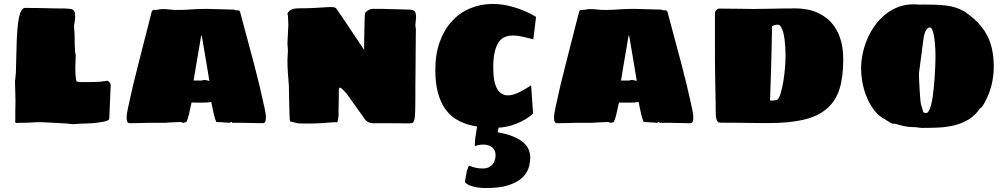

<svg xmlns="http://www.w3.org/2000/svg" viewBox="-20 -620 5074 968"><path d="M60.1 -252.9Q62 -312 63 -367.7Q64 -423.3 67.4 -467.8Q70.8 -512.2 78.1 -542Q85.4 -571.8 101.1 -580.1Q139.6 -580.1 166.7 -579.6Q193.8 -579.1 216.6 -578.6Q239.3 -578.1 260.5 -577.6Q281.7 -577.1 309.1 -577.1Q322.3 -576.2 331.8 -575.4Q341.3 -574.7 347.7 -570.8Q354 -566.9 356.7 -558.1Q359.4 -549.3 358.9 -532.2Q358.9 -530.8 358.2 -524.7Q357.4 -518.6 356.7 -511.5Q356 -504.4 354.7 -498.5Q353.5 -492.7 353 -491.2Q353 -488.8 353.5 -481.9Q354 -475.1 354.5 -467.5Q355 -460 355.5 -453.6Q356 -447.3 356 -445.8Q356.4 -437.5 356.4 -422.6Q356.4 -407.7 356.9 -391.8Q357.4 -376 358.4 -362.5Q359.4 -349.1 361.8 -344.2Q361.8 -329.6 360.8 -312.3Q359.9 -294.9 359.6 -277.1Q359.4 -259.3 360.6 -241.9Q361.8 -224.6 365.7 -210Q373.5 -207 377.7 -206.5Q381.8 -206.1 388.7 -206.1Q420.9 -206.1 454.8 -206.5Q488.8 -207 521 -212.9Q526.9 -211.4 532.5 -204.8Q538.1 -198.2 538.1 -191.9L530.8 -21Q530.3 -16.1 522.5 -12.5Q514.6 -8.8 502.4 -6.3Q490.2 -3.9 475.6 -2Q460.9 0 447.3 1Q433.6 2 422.4 2.4Q411.1 2.9 405.8 2.9Q390.6 2.9 376 4.4Q361.3 5.9 347.7 5.9Q346.2 5.9 342.3 5.6Q338.4 5.4 334.2 4.9Q330.1 4.4 326.2 3.9Q322.3 3.4 320.8 2.9Q315.9 2.9 305.2 2.2Q294.4 1.5 280.8 0.7Q267.1 0 252.4 -0.7Q237.8 -1.5 225.1 -2.2Q212.4 -2.9 203.1 -3.4Q193.8 -3.9 191.9 -3.9Q168.5 -4.9 145.8 -2.9Q123 -1 98.6 -1Q88.4 -1 79.1 -1Q69.8 -1 61 0L56.6 -3.9Q57.1 -4.4 57.1 -15.1Q57.1 -25.9 57.1 -39.6Q57.1 -53.2 57.1 -65.7Q57.1 -78.1 57.6 -82Q58.1 -96.2 57.9 -114.7Q57.6 -133.3 57.1 -151.4Q56.6 -169.4 56.2 -185.3Q55.7 -201.2 55.7 -210Z M874 -569.8Q891.6 -569.8 904.1 -570.3Q916.5 -570.8 926.3 -571.3Q936 -571.8 944.6 -572.5Q953.1 -573.2 963.6 -573.7Q974.1 -574.2 988 -574.7Q1002 -575.2 1022 -575.2Q1025.4 -575.2 1035.4 -575Q1045.4 -574.7 1058.6 -574.2Q1071.8 -573.7 1086.9 -573.5Q1102.1 -573.2 1115.5 -572.8Q1128.9 -572.3 1139.4 -572Q1149.9 -571.8 1153.8 -571.8Q1159.7 -571.8 1164.3 -569.8Q1168.9 -567.9 1174.8 -567.9H1182.6Q1186 -566.9 1188.5 -563.7Q1190.9 -560.5 1190.9 -558.1L1261.7 -293.9Q1275.4 -242.2 1288.6 -187Q1301.8 -131.8 1313 -79.1Q1314 -73.2 1316.9 -59.8Q1319.8 -46.4 1320.6 -33Q1321.3 -19.5 1318.4 -9.3Q1315.4 1 1304.7 1Q1301.8 1 1293.2 1Q1284.7 1 1273.9 0.7Q1263.2 0.5 1251.7 0.2Q1240.2 0 1230.2 -0.2Q1220.2 -0.5 1213.4 -0.5Q1206.5 -0.5 1206.1 -1H1150.9Q1150.9 -2 1149.9 -3.4Q1148.9 -4.9 1143.1 -4.9Q1142.1 -4.9 1141.1 -2.9Q1140.1 -1 1138.7 -1H1135.7Q1135.3 -1 1128.2 -1.5Q1121.1 -2 1111.1 -2.7Q1101.1 -3.4 1090.1 -4.2Q1079.1 -4.9 1070.8 -4.9Q1064.9 -15.6 1058.3 -42.7Q1051.8 -69.8 1044.9 -106Q1034.7 -104 1022.5 -103.3Q1010.3 -102.5 997.1 -102.5Q983.9 -102.5 970.7 -102.8Q957.5 -103 945.8 -103Q938.5 -68.4 932.1 -42Q925.8 -15.6 919.9 -4.9Q917 -4.9 912.4 -2.9Q907.7 -1 906.7 -1H904.8Q899.4 -1 896.7 -2.9Q894 -4.9 891.6 -4.9Q869.6 -4.4 852.5 -3.4Q837.9 -2.4 825.9 -2Q814 -1.5 814 -1H732.9Q732.4 -1 725.8 -0.7Q719.2 -0.5 709.2 -0.2Q699.2 0 687.5 0.2Q675.8 0.5 665 0.7Q654.3 1 645.8 1Q637.2 1 633.8 1Q623.5 1 620.6 -9.3Q617.7 -19.5 618.7 -33Q619.6 -46.4 622.3 -59.8Q625 -73.2 626 -79.1Q637.2 -131.8 650.1 -187Q663.1 -242.2 676.8 -293.9L744.6 -560.1Q744.6 -562.5 747.6 -565.7Q750.5 -568.8 752.9 -569.8H760.7Q772 -569.8 780.3 -572Q788.6 -574.2 800.8 -574.2Q819.3 -574.2 836.4 -572Q853.5 -569.8 874 -569.8ZM992.7 -431.2Q992.7 -430.7 990.7 -419.4Q988.8 -408.2 985.8 -390.1Q982.9 -372.1 978.8 -348.9Q974.6 -325.7 970.7 -301.8Q966.8 -277.8 962.9 -254.9Q959 -231.9 956.1 -213.9H1000Q1001 -214.8 1002.9 -215.8Q1004.9 -216.8 1005.9 -216.8H1007.8Q1016.1 -216.8 1022.5 -215.1Q1028.8 -213.4 1035.6 -211.9Q1032.7 -230 1028.8 -253.2Q1024.9 -276.4 1021 -300.5Q1017.1 -324.7 1012.9 -347.9Q1008.8 -371.1 1005.9 -389.4Q1002.9 -407.7 1001 -419.2Q999 -430.7 999 -431.2Q998.5 -432.1 998 -434.1Q997.6 -435.5 997.1 -438Q996.6 -440.4 995.6 -443.8Q994.6 -440.4 994.1 -438Q993.7 -435.5 993.2 -434.1Q992.7 -432.1 992.7 -431.2Z M2074.2 -191.9Q2074.2 -143.6 2074 -110.6Q2073.7 -77.6 2073 -55.9Q2072.3 -34.2 2070.3 -22.5Q2068.4 -10.7 2064.9 -5.4Q2061.5 0 2056.4 1Q2051.3 2 2043.5 2Q2016.6 2 1989.7 1.5Q1966.3 1.5 1938.7 1.2Q1911.1 1 1886.2 1Q1880.9 1 1873.5 1.5Q1866.2 2 1857.7 1.2Q1849.1 0.5 1840.1 -2.9Q1831.1 -6.3 1823.2 -14.2L1735.4 -137.2Q1733.9 -140.1 1728.3 -147Q1722.7 -153.8 1716.1 -160.6Q1709.5 -167.5 1703.6 -172.9Q1697.8 -178.2 1695.3 -178.2Q1692.4 -178.2 1690.4 -175.8Q1688.5 -173.3 1688.5 -170.9Q1688.5 -165 1688.2 -153.8Q1688 -142.6 1688 -128.7Q1688 -114.7 1687.5 -99.4Q1687 -84 1687 -70.3Q1687 -56.6 1686.8 -46.1Q1686.5 -35.6 1686.5 -30.8Q1685.5 -28.8 1685.1 -24.9Q1684.6 -21 1683.8 -16.6Q1683.1 -12.2 1682.1 -8.5Q1681.2 -4.9 1679.2 -3.9Q1678.2 -2.9 1672.9 -3.4Q1667.5 -3.9 1666.5 -3.9Q1632.8 -1.5 1601.6 0.7Q1570.3 2.9 1535.6 2.9Q1530.3 2.9 1521.5 2.7Q1512.7 2.4 1504.2 2.4Q1495.6 2.4 1489.3 2.2Q1482.9 2 1482.4 2L1443.4 -7.8L1441.4 -14.2Q1440.9 -14.2 1440.4 -23.7Q1439.9 -33.2 1439.5 -48.3Q1439 -63.5 1438.5 -82.5Q1438 -101.6 1437.7 -120.6Q1437.5 -139.6 1437 -157.5Q1436.5 -175.3 1436.5 -188Q1433.6 -219.7 1431.4 -252.4Q1429.2 -285.2 1429.2 -316.9Q1429.2 -318.8 1429.7 -325.9Q1430.2 -333 1430.4 -341.3Q1430.7 -349.6 1431.2 -356.9Q1431.6 -364.3 1431.6 -366.2Q1431.6 -367.7 1431.2 -372.6Q1430.7 -377.4 1430.4 -383.1Q1430.2 -388.7 1429.7 -393.6Q1429.2 -398.4 1429.2 -399.9Q1429.2 -401.9 1429.7 -409.4Q1430.2 -417 1430.4 -425.8Q1430.7 -434.6 1431.2 -442.4Q1431.6 -450.2 1431.6 -452.1Q1431.6 -452.6 1431.9 -458.3Q1432.1 -463.9 1432.6 -471.2Q1433.1 -478.5 1433.3 -486.1Q1433.6 -493.7 1433.6 -498Q1433.6 -500 1433.3 -506.6Q1433.1 -513.2 1432.6 -520.5Q1432.1 -527.8 1431.9 -534.7Q1431.6 -541.5 1431.6 -543.9Q1431.6 -544.9 1429.9 -547.4Q1428.2 -549.8 1429.2 -550.8Q1432.6 -560.1 1439.5 -565.4Q1446.3 -570.8 1454.3 -573.7Q1462.4 -576.7 1471.4 -577.4Q1480.5 -578.1 1488.3 -578.1Q1533.2 -578.1 1566.4 -580.1Q1599.6 -582 1622.3 -583.5Q1645 -585 1658 -584Q1670.9 -583 1675.3 -577.1Q1677.7 -573.7 1685.5 -562.3Q1693.4 -550.8 1704.8 -534.2Q1716.3 -517.6 1730.2 -496.6Q1744.1 -475.6 1758.8 -453.6Q1773.4 -431.6 1788.1 -409.9Q1802.7 -388.2 1815.4 -369.1Q1815.4 -384.3 1815.9 -403.8Q1816.4 -423.3 1816.7 -443.8Q1816.9 -464.4 1817.4 -484.1Q1817.9 -503.9 1818.4 -519.5Q1818.8 -535.2 1819.6 -544.9Q1820.3 -554.7 1821.3 -555.2Q1822.8 -556.6 1826.4 -560.3Q1830.1 -564 1835.2 -567.4Q1840.3 -570.8 1846.7 -573.2Q1853 -575.7 1860.4 -575.2H1909.7Q1910.6 -575.2 1920.4 -575Q1930.2 -574.7 1944.3 -574.2Q1958.5 -573.7 1974.4 -573.5Q1990.2 -573.2 2004.2 -572.8Q2018.1 -572.3 2027.3 -572Q2036.6 -571.8 2037.6 -571.8Q2047.9 -571.8 2055.2 -570.6Q2062.5 -569.3 2067.6 -565.7Q2072.8 -562 2075.2 -554.9Q2077.6 -547.9 2077.6 -536.1Q2077.6 -533.2 2077.1 -526.9Q2076.7 -520.5 2075.9 -513.4Q2075.2 -506.3 2074.7 -499.8Q2074.2 -493.2 2074.2 -490.2Q2074.2 -486.8 2075.4 -482.7Q2076.7 -478.5 2076.7 -474.1Q2076.7 -468.3 2076.4 -446.8Q2076.2 -425.3 2075.9 -396Q2075.7 -366.7 2075.4 -333.3Q2075.2 -299.8 2075 -270.5Q2074.7 -241.2 2074.5 -219.5Q2074.2 -197.8 2074.2 -191.9Z M2466.8 -279.8Q2466.8 -240.2 2472.2 -213.4Q2477.5 -186.5 2487.5 -170.2Q2497.6 -153.8 2511 -146.5Q2524.4 -139.2 2540.5 -139.2Q2553.2 -139.2 2567.6 -143.3Q2582 -147.5 2596.9 -154.5Q2611.8 -161.6 2627.2 -170.7Q2642.6 -179.7 2657.7 -189.9L2667.5 -47.9Q2650.4 -31.2 2628.2 -18.1Q2606 -4.9 2581.5 4.4Q2557.1 13.7 2532.5 18.8Q2507.8 23.9 2485.8 23.9Q2449.7 23.9 2412.6 21Q2375.5 18.1 2340.8 8.1Q2306.2 -2 2275.9 -21.2Q2245.6 -40.5 2223.1 -73Q2200.7 -105.5 2187.7 -153.1Q2174.8 -200.7 2174.8 -268.1Q2174.8 -347.7 2197.3 -409.4Q2219.7 -471.2 2258.8 -513.7Q2297.9 -556.2 2350.8 -578.1Q2403.8 -600.1 2464.8 -600.1Q2516.6 -600.1 2571.8 -583.7Q2627 -567.4 2682.6 -535.2L2668.9 -421.9Q2644 -428.2 2617.2 -434.6Q2590.3 -440.9 2564.9 -440.9Q2544.4 -440.9 2526.6 -434.1Q2508.8 -427.2 2495.6 -409.2Q2482.4 -391.1 2474.6 -359.9Q2466.8 -328.6 2466.8 -279.8ZM2376 77.1 2389.6 -8.3 2394.5 -17.6H2501.5L2488.8 46.9Q2536.6 55.2 2568.4 68.6Q2600.1 82 2618.9 98.6Q2637.7 115.2 2645.5 134.5Q2653.3 153.8 2653.3 174.3Q2653.3 201.2 2644.3 228.5Q2635.3 255.9 2610.6 278.1Q2585.9 300.3 2542.5 314.2Q2499 328.1 2430.2 328.1Q2426.3 328.1 2412.6 327.6Q2398.9 327.1 2382.3 324.2Q2365.7 321.3 2349.4 315.2Q2333 309.1 2323.7 297.4L2333.5 243.2Q2335.9 234.9 2339.6 226.1Q2343.3 217.3 2344.7 214.8Q2377.4 229.5 2413.1 229.5Q2432.1 229.5 2444.8 223.1Q2457.5 216.8 2464.8 207Q2472.2 197.3 2475.3 185.5Q2478.5 173.8 2478.5 162.6Q2478.5 136.7 2461.2 122.8Q2443.8 108.9 2416 108.9Q2395.5 108.9 2373.5 116.7Z M3028.8 -569.8Q3046.4 -569.8 3058.8 -570.3Q3071.3 -570.8 3081.1 -571.3Q3090.8 -571.8 3099.4 -572.5Q3107.9 -573.2 3118.4 -573.7Q3128.9 -574.2 3142.8 -574.7Q3156.7 -575.2 3176.8 -575.2Q3180.2 -575.2 3190.2 -575Q3200.2 -574.7 3213.4 -574.2Q3226.6 -573.7 3241.7 -573.5Q3256.8 -573.2 3270.3 -572.8Q3283.7 -572.3 3294.2 -572Q3304.7 -571.8 3308.6 -571.8Q3314.5 -571.8 3319.1 -569.8Q3323.7 -567.9 3329.6 -567.9H3337.4Q3340.8 -566.9 3343.3 -563.7Q3345.7 -560.5 3345.7 -558.1L3416.5 -293.9Q3430.2 -242.2 3443.4 -187Q3456.5 -131.8 3467.8 -79.1Q3468.8 -73.2 3471.7 -59.8Q3474.6 -46.4 3475.3 -33Q3476.1 -19.5 3473.1 -9.3Q3470.2 1 3459.5 1Q3456.5 1 3448 1Q3439.5 1 3428.7 0.7Q3418 0.5 3406.5 0.2Q3395 0 3385 -0.2Q3375 -0.5 3368.2 -0.5Q3361.3 -0.5 3360.8 -1H3305.7Q3305.7 -2 3304.7 -3.4Q3303.7 -4.9 3297.9 -4.9Q3296.9 -4.9 3295.9 -2.9Q3294.9 -1 3293.5 -1H3290.5Q3290 -1 3283 -1.5Q3275.9 -2 3265.9 -2.7Q3255.9 -3.4 3244.9 -4.2Q3233.9 -4.9 3225.6 -4.9Q3219.7 -15.6 3213.1 -42.7Q3206.5 -69.8 3199.7 -106Q3189.5 -104 3177.2 -103.3Q3165 -102.5 3151.9 -102.5Q3138.7 -102.5 3125.5 -102.8Q3112.3 -103 3100.6 -103Q3093.3 -68.4 3086.9 -42Q3080.6 -15.6 3074.7 -4.9Q3071.8 -4.9 3067.1 -2.9Q3062.5 -1 3061.5 -1H3059.6Q3054.2 -1 3051.5 -2.9Q3048.8 -4.9 3046.4 -4.9Q3024.4 -4.4 3007.3 -3.4Q2992.7 -2.4 2980.7 -2Q2968.8 -1.5 2968.8 -1H2887.7Q2887.2 -1 2880.6 -0.7Q2874 -0.5 2864 -0.2Q2854 0 2842.3 0.2Q2830.6 0.5 2819.8 0.7Q2809.1 1 2800.5 1Q2792 1 2788.6 1Q2778.3 1 2775.4 -9.3Q2772.5 -19.5 2773.4 -33Q2774.4 -46.4 2777.1 -59.8Q2779.8 -73.2 2780.8 -79.1Q2792 -131.8 2804.9 -187Q2817.9 -242.2 2831.5 -293.9L2899.4 -560.1Q2899.4 -562.5 2902.3 -565.7Q2905.3 -568.8 2907.7 -569.8H2915.5Q2926.8 -569.8 2935.1 -572Q2943.4 -574.2 2955.6 -574.2Q2974.1 -574.2 2991.2 -572Q3008.3 -569.8 3028.8 -569.8ZM3147.5 -431.2Q3147.5 -430.7 3145.5 -419.4Q3143.6 -408.2 3140.6 -390.1Q3137.7 -372.1 3133.5 -348.9Q3129.4 -325.7 3125.5 -301.8Q3121.6 -277.8 3117.7 -254.9Q3113.8 -231.9 3110.8 -213.9H3154.8Q3155.8 -214.8 3157.7 -215.8Q3159.7 -216.8 3160.6 -216.8H3162.6Q3170.9 -216.8 3177.2 -215.1Q3183.6 -213.4 3190.4 -211.9Q3187.5 -230 3183.6 -253.2Q3179.7 -276.4 3175.8 -300.5Q3171.9 -324.7 3167.7 -347.9Q3163.6 -371.1 3160.6 -389.4Q3157.7 -407.7 3155.8 -419.2Q3153.8 -430.7 3153.8 -431.2Q3153.3 -432.1 3152.8 -434.1Q3152.3 -435.5 3151.9 -438Q3151.4 -440.4 3150.4 -443.8Q3149.4 -440.4 3148.9 -438Q3148.4 -435.5 3147.9 -434.1Q3147.5 -432.1 3147.5 -431.2Z M3855.5 0.5Q3827.6 0.5 3799.8 0.2Q3772 0 3742.4 -0.5Q3712.9 -1 3680.4 -1.2Q3647.9 -1.5 3611.3 -1.5Q3603.5 -1.5 3598.9 -6.3Q3594.2 -11.2 3592 -19Q3589.8 -26.9 3589.1 -36.1Q3588.4 -45.4 3588.4 -53.7Q3588.4 -66.9 3588.1 -87.2Q3587.9 -107.4 3587.4 -132.6Q3586.9 -157.7 3586.4 -186.5Q3585.9 -215.3 3585.4 -245.6Q3585 -275.9 3584.7 -306.4Q3584.5 -336.9 3584.5 -365.7V-554.7Q3584.5 -562 3591.6 -569.3Q3598.6 -576.7 3606.4 -576.7Q3664.1 -576.7 3705.6 -575.7Q3747.1 -574.7 3777.3 -574.7Q3824.2 -574.7 3877.2 -576.2Q3930.2 -577.6 3994.1 -577.6Q4017.6 -577.6 4044.2 -573.2Q4070.8 -568.8 4097.2 -557.9Q4123.5 -546.9 4147.7 -528.1Q4171.9 -509.3 4190.7 -480.5Q4209.5 -451.7 4220.5 -411.9Q4231.4 -372.1 4231.4 -319.3Q4231.4 -231.4 4212.2 -170.7Q4192.9 -109.9 4148.4 -71.8Q4104 -33.7 4032.2 -16.6Q3960.4 0.5 3855.5 0.5ZM3862.3 -113.3Q3870.6 -112.8 3878.4 -113.3Q3885.3 -113.8 3891.4 -115Q3897.5 -116.2 3901.4 -119.6Q3909.7 -128.4 3916.7 -152.8Q3923.8 -177.2 3929.2 -209.2Q3934.6 -241.2 3937.5 -275.6Q3940.4 -310.1 3940.4 -338.4Q3940.4 -341.3 3940.2 -354Q3939.9 -366.7 3939 -384Q3938 -401.4 3935.5 -421.1Q3933.1 -440.9 3928.7 -457.3Q3924.3 -473.6 3917.7 -484.6Q3911.1 -495.6 3901.4 -495.6Q3894 -495.6 3888.7 -494.1Q3883.3 -492.7 3879.4 -491.2Q3875 -489.3 3872.1 -487.3Q3872.1 -467.3 3871.6 -440.9Q3871.1 -414.6 3870.4 -384.5Q3869.6 -354.5 3868.9 -322.8Q3868.2 -291 3867.2 -260.7Q3865.2 -189.9 3862.3 -113.3Z M4587.4 21Q4564.5 21 4541 16.4Q4517.6 11.7 4493.2 3.9H4486.3Q4481.9 3.9 4478.8 3.2Q4475.6 2.4 4470.9 -0.2Q4466.3 -2.9 4459 -7.6Q4451.7 -12.2 4438.5 -20Q4406.2 -38.1 4384 -68.8Q4361.8 -99.6 4347.9 -135Q4334 -170.4 4327.6 -207Q4321.3 -243.7 4321.3 -273.9Q4321.3 -312 4329.6 -350.8Q4337.9 -389.6 4353.5 -425.5Q4369.1 -461.4 4392.1 -492.9Q4415 -524.4 4444.3 -547.9Q4473.6 -571.3 4508.8 -584.7Q4543.9 -598.1 4584.5 -598.1Q4593.3 -598.1 4602.3 -597.9Q4611.3 -597.7 4620.1 -596.2Q4621.6 -597.2 4623.8 -597.2Q4626 -597.2 4627.4 -597.2Q4667 -597.2 4697.3 -596.2Q4727.5 -595.2 4752.2 -591.8Q4776.9 -588.4 4797.9 -581.8Q4818.8 -575.2 4839.4 -564Q4878.9 -537.6 4907.2 -509Q4935.5 -480.5 4954.1 -446.5Q4972.7 -412.6 4981.4 -372.3Q4990.2 -332 4990.2 -283.2Q4990.2 -236.3 4979 -191.2Q4967.8 -146 4945.3 -105Q4943.8 -102.1 4941.2 -97.4Q4938.5 -92.8 4935.8 -88.6Q4933.1 -84.5 4930.9 -81.3Q4928.7 -78.1 4928.2 -78.1L4921.4 -74.2Q4897 -37.6 4862.8 -17.3Q4828.6 2.9 4789.8 12.2Q4751 21.5 4709.7 23.2Q4668.5 24.9 4630.4 24.9Q4619.1 24.9 4608.9 22.9Q4598.6 21 4587.4 21ZM4613.3 -231.9Q4613.3 -229.5 4613.8 -219.5Q4614.3 -209.5 4615 -195.3Q4615.7 -181.2 4616.7 -165Q4617.7 -148.9 4618.7 -134.5Q4619.6 -120.1 4620.8 -109.4Q4622.1 -98.6 4623 -95.2L4634.3 -57.1Q4635.3 -53.2 4639.9 -51.5Q4644.5 -49.8 4648.4 -49.8Q4656.2 -49.8 4662.6 -60.5Q4668.9 -71.3 4673.8 -89.4Q4678.7 -107.4 4682.1 -130.9Q4685.5 -154.3 4688 -179.4Q4690.4 -204.6 4692.1 -229.5Q4693.8 -254.4 4694.8 -275.9Q4695.8 -297.4 4696 -313.2Q4696.3 -329.1 4696.3 -335.9Q4696.3 -334 4696.3 -344Q4696.3 -354 4695.6 -370.4Q4694.8 -386.7 4693.1 -406Q4691.4 -425.3 4688.2 -442.1Q4685.1 -459 4679.9 -470.5Q4674.8 -481.9 4667.5 -481.9Q4658.2 -481.9 4648.4 -466.6Q4638.7 -451.2 4634.3 -413.1L4613.3 -252Z"/></svg>

Font: Sigmar One
Style: Regular
Weight: 400
Version: Version 1.000